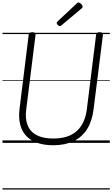

<svg xmlns="http://www.w3.org/2000/svg" viewBox="-20 -1149 903 1544"><path d="M409 19Q333 19 277.5 -1Q222 -21 188 -59Q154 -97 141.5 -151Q129 -205 137 -273L211 -871Q212 -881 218.5 -885.5Q225 -890 240 -890Q254 -890 260.5 -885.5Q267 -881 266 -871L191 -269Q181 -195 202 -142Q223 -89 275 -62Q327 -35 410 -35Q489 -35 545 -61Q601 -87 634.5 -139Q668 -191 678 -267L753 -871Q754 -881 760.5 -885.5Q767 -890 782 -890Q810 -890 808 -871L732 -266Q720 -173 679.5 -109.5Q639 -46 571 -13.5Q503 19 409 19ZM461 -939Q454 -939 445 -948Q436 -957 436 -963Q436 -966 437 -969Q438 -972 442 -976L596 -1120Q600 -1124 603 -1126.5Q606 -1129 611 -1129Q617 -1129 625 -1123.5Q633 -1118 638.5 -1110.5Q644 -1103 644 -1096Q644 -1092 643 -1089Q642 -1086 636 -1081L475 -946Q470 -943 467.5 -941Q465 -939 461 -939ZM0 365H863V375H0ZM0 -20H863V0H0ZM0 -505H863V-500H0ZM0 -885H863V-875H0Z"/></svg>

Font: Playwrite GB S Guides
Style: Italic
Weight: 400
Italic angle: -7.01216°
Designer: Veronika Burian, José Scaglione
Foundry: TypeTogether
Version: Version 1.002